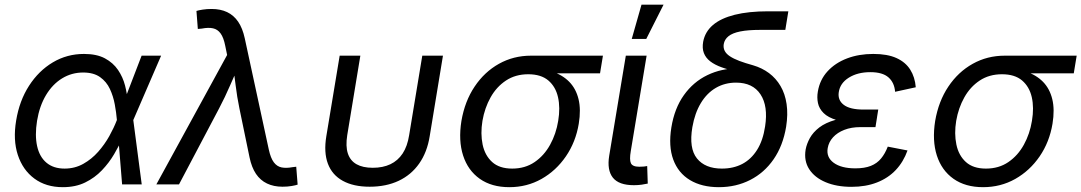

<svg xmlns="http://www.w3.org/2000/svg" viewBox="-20 -775 4545 807"><path d="M244.1 11.7Q173.3 11.7 124.5 -24.4Q75.7 -60.5 54.9 -123.8Q34.2 -187 47.9 -268.6Q61.5 -351.6 102.1 -414.6Q142.6 -477.5 202.1 -512.9Q261.7 -548.3 333 -548.3Q386.2 -548.3 420.9 -529.8Q455.6 -511.2 476.1 -481Q496.6 -450.7 505.6 -415.5Q514.6 -380.4 516.6 -347.7H547.9L540 -272L575.7 0H493.2L471.2 -272Q468.8 -301.8 462.4 -336.2Q456.1 -370.6 441.9 -401.1Q427.7 -431.6 400.6 -450.9Q373.5 -470.2 329.6 -470.2Q281.2 -470.2 241 -445.6Q200.7 -420.9 173.3 -375.2Q146 -329.6 135.7 -267.1Q126 -206.1 136 -160.9Q146 -115.7 175.3 -91.1Q204.6 -66.4 251.5 -66.4Q294.4 -66.4 329.8 -86.2Q365.2 -106 392.6 -137Q419.9 -168 439.5 -203.1Q459 -238.3 470.7 -269L575.2 -541H657.2L539.6 -269L522.9 -195.8H495.6Q481 -163.1 459.7 -127Q438.5 -90.8 408.4 -59.3Q378.4 -27.8 338.1 -8.1Q297.9 11.7 244.1 11.7Z M637.2 0 934.6 -543.9 926.8 -582Q919.9 -617.2 907.2 -634.5Q894.5 -651.9 875.2 -656Q856 -660.2 828.1 -654.8L811.5 -653.3L805.7 -729Q814.5 -731.9 831.8 -734.6Q849.1 -737.3 869.6 -737.3Q906.7 -737.3 934.6 -724.1Q962.4 -710.9 981 -683.8Q999.5 -656.7 1008.8 -613.8L1109.9 -146Q1117.7 -110.4 1130.9 -92.8Q1144 -75.2 1163.6 -71.3Q1183.1 -67.4 1209 -72.3L1225.1 -74.2L1231 1Q1222.7 3.9 1205.8 6.8Q1189 9.8 1167.5 9.8Q1130.4 9.8 1102.3 -3.7Q1074.2 -17.1 1055.9 -44.2Q1037.6 -71.3 1028.8 -113.8L986.3 -319.3Q976.1 -368.7 970.5 -415.8Q964.8 -462.9 958.5 -508.3H988.8Q967.3 -462.9 946.8 -415.3Q926.3 -367.7 900.9 -319.3L732.4 0Z M1533.7 9.8Q1465.8 9.8 1420.9 -14.9Q1376 -39.6 1358.2 -86.9Q1340.3 -134.3 1351.6 -202.6L1407.7 -541H1494.6L1439.5 -207Q1432.1 -160.2 1442.1 -129.9Q1452.1 -99.6 1478.5 -84.7Q1504.9 -69.8 1546.9 -69.8Q1589.4 -69.8 1620.8 -84.7Q1652.3 -99.6 1672.4 -129.9Q1692.4 -160.2 1699.7 -207L1754.9 -541H1841.8L1786.1 -202.6Q1775.4 -135.3 1741.9 -87.6Q1708.5 -40 1655.8 -15.1Q1603 9.8 1533.7 9.8Z M2120.6 11.7Q2046.4 11.7 1996.6 -23.4Q1946.8 -58.6 1926.5 -121.3Q1906.2 -184.1 1919.4 -266.6Q1933.6 -349.6 1974.9 -411.1Q2016.1 -472.7 2077.1 -506.8Q2138.2 -541 2211.9 -541H2514.2L2502 -466.8H2271.5L2200.2 -462.9Q2146.5 -462.9 2106.7 -436.5Q2066.9 -410.2 2042 -365.7Q2017.1 -321.3 2007.8 -267.1Q1999 -213.4 2008.5 -167.5Q2018.1 -121.6 2048.6 -94Q2079.1 -66.4 2132.8 -66.4Q2187 -66.4 2227.1 -93.8Q2267.1 -121.1 2292.2 -166.7Q2317.4 -212.4 2326.2 -267.1Q2335.4 -322.3 2325.4 -366.5Q2315.4 -410.6 2284.7 -436.8Q2253.9 -462.9 2200.2 -462.9L2203.6 -488.3Q2257.8 -488.3 2301 -474.1Q2344.2 -460 2372.6 -431.2Q2400.9 -402.3 2411.6 -358.4Q2422.4 -314.5 2412.6 -254.9Q2399.9 -178.2 2358.6 -117.9Q2317.4 -57.6 2256.1 -22.9Q2194.8 11.7 2120.6 11.7Z M2644.5 3.4Q2581.1 3.4 2555.9 -28.3Q2530.8 -60.1 2540.5 -120.1L2610.4 -541H2697.8L2631.3 -140.1Q2625 -103.5 2631.8 -88.9Q2638.7 -74.2 2667 -74.2Q2679.2 -74.2 2686.5 -75Q2693.8 -75.7 2700.2 -77.1L2702.6 -3.4Q2692.4 -1 2677 1.2Q2661.6 3.4 2644.5 3.4ZM2635.3 -611.3 2676.3 -755.4H2769L2696.3 -611.3Z M3001.5 11.7Q2929.7 11.7 2880.1 -18.1Q2830.6 -47.9 2809.8 -104.2Q2789.1 -160.6 2801.8 -239.3Q2814.9 -319.8 2854.5 -375.2Q2894 -430.7 2953.1 -459.2Q3012.2 -487.8 3083.5 -487.8L3081.1 -473.6Q3043 -481.4 3013.7 -491.9Q2984.4 -502.4 2965.3 -517.1Q2946.3 -531.7 2938.5 -552Q2930.7 -572.3 2935.5 -599.6Q2943.4 -641.6 2976.6 -669.9Q3009.8 -698.2 3068.1 -712.9Q3126.5 -727.5 3208.5 -727.5H3293.5L3280.8 -649.4H3175.8Q3124 -649.4 3091.3 -642.8Q3058.6 -636.2 3042 -622.8Q3025.4 -609.4 3022 -589.8Q3019.5 -574.2 3025.9 -561.5Q3032.2 -548.8 3047.6 -538.6Q3063 -528.3 3087.4 -519Q3111.8 -509.8 3145.5 -500.5Q3182.6 -489.7 3212.2 -467.8Q3241.7 -445.8 3260.7 -413.3Q3279.8 -380.9 3286.1 -337.9Q3292.5 -294.9 3284.2 -242.2Q3271 -162.6 3231.7 -105.7Q3192.4 -48.8 3133.1 -18.6Q3073.7 11.7 3001.5 11.7ZM3014.2 -66.4Q3062.5 -66.4 3099.9 -85.9Q3137.2 -105.5 3162.1 -145Q3187 -184.6 3195.8 -243.7Q3209 -329.1 3176.5 -378.4Q3144 -427.7 3073.7 -427.7Q3026.9 -427.7 2989 -405.8Q2951.2 -383.8 2925.8 -341.8Q2900.4 -299.8 2890.1 -240.7Q2875 -151.9 2909.4 -109.1Q2943.8 -66.4 3014.2 -66.4Z M3559.1 10.3Q3496.1 10.3 3450 -9.3Q3403.8 -28.8 3381.1 -64Q3358.4 -99.1 3366.2 -146.5Q3370.6 -170.4 3384 -194.8Q3397.5 -219.2 3423.6 -239.3Q3449.7 -259.3 3491.7 -271.2Q3533.7 -283.2 3594.2 -283.2H3666.5L3659.7 -240.7H3596.2Q3558.1 -240.7 3528.8 -229.2Q3499.5 -217.8 3481.4 -198Q3463.4 -178.2 3459 -152.8Q3452.1 -114.3 3484.1 -90.8Q3516.1 -67.4 3575.2 -67.4Q3614.3 -67.4 3640.4 -77.9Q3666.5 -88.4 3683.3 -108.9Q3700.2 -129.4 3711.4 -158.7L3794.4 -142.6Q3777.3 -94.7 3745.1 -60.5Q3712.9 -26.4 3666 -8.1Q3619.1 10.3 3559.1 10.3ZM3591.8 -259.3Q3533.2 -259.3 3496.8 -270.3Q3460.4 -281.2 3441.7 -299.8Q3422.9 -318.4 3418 -341.8Q3413.1 -365.2 3417.5 -390.1Q3425.8 -439.9 3458.3 -475.3Q3490.7 -510.7 3540.3 -529.5Q3589.8 -548.3 3650.4 -548.3Q3710 -548.3 3748 -531Q3786.1 -513.7 3805.9 -482.2Q3825.7 -450.7 3829.1 -408.2L3742.2 -389.2Q3739.3 -427.7 3714.4 -449.7Q3689.5 -471.7 3638.2 -471.7Q3584.5 -471.7 3547.6 -448.5Q3510.7 -425.3 3505.4 -387.2Q3500.5 -354 3526.6 -334.2Q3552.7 -314.5 3609.4 -314.5H3671.4L3662.6 -259.3Z M4111.8 11.7Q4037.6 11.7 3987.8 -23.4Q3938 -58.6 3917.7 -121.3Q3897.5 -184.1 3910.6 -266.6Q3924.8 -349.6 3966.1 -411.1Q4007.3 -472.7 4068.4 -506.8Q4129.4 -541 4203.1 -541H4505.4L4493.2 -466.8H4262.7L4191.4 -462.9Q4137.7 -462.9 4097.9 -436.5Q4058.1 -410.2 4033.2 -365.7Q4008.3 -321.3 3999 -267.1Q3990.2 -213.4 3999.8 -167.5Q4009.3 -121.6 4039.8 -94Q4070.3 -66.4 4124 -66.4Q4178.2 -66.4 4218.3 -93.8Q4258.3 -121.1 4283.4 -166.7Q4308.6 -212.4 4317.4 -267.1Q4326.7 -322.3 4316.7 -366.5Q4306.6 -410.6 4275.9 -436.8Q4245.1 -462.9 4191.4 -462.9L4194.8 -488.3Q4249 -488.3 4292.2 -474.1Q4335.4 -460 4363.8 -431.2Q4392.1 -402.3 4402.8 -358.4Q4413.6 -314.5 4403.8 -254.9Q4391.1 -178.2 4349.9 -117.9Q4308.6 -57.6 4247.3 -22.9Q4186 11.7 4111.8 11.7Z"/></svg>

Font: Inter 17pt
Style: Italic
Weight: 400
Italic angle: -9.3988°
Version: Version 4.001;git-66647c0bb